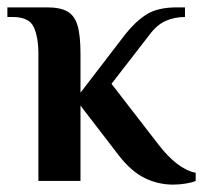

<svg xmlns="http://www.w3.org/2000/svg" viewBox="-21 -490 554 520"><path d="M448 10Q407 10 370.5 -8Q334 -26 300 -70L197 -204V0H83V-344Q83 -389 70.5 -416.5Q58 -444 13 -444H-1V-470H107Q142 -470 161.5 -459Q181 -448 189 -421Q197 -394 197 -344V-239L319 -398Q346 -432 376 -451Q406 -470 458 -470H480V-444Q452 -444 428 -433.5Q404 -423 384 -396L281 -263L407 -100Q459 -32 509 -22V0Q501 4 483 7Q465 10 448 10Z"/></svg>

Font: El Messiri SemiBold
Style: Regular
Weight: 600
Designer: Mohamed Gaber
Foundry: Kief Type Foundry
Version: Version 2.020; ttfautohint (v1.8.3)